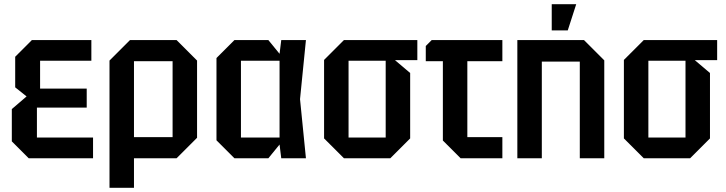

<svg xmlns="http://www.w3.org/2000/svg" viewBox="-20 -750 3439 910"><path d="M116 0 36 -80V-233L106 -293L52 -336V-481L131 -560H413V-462H170V-330H391V-240H155V-98H421V0Z M499 140V-463L596 -560H817L914 -463V-97L817 0H615V140ZM798 -460H615V-100H798Z M1091 0 1006 -85V-475L1091 -560H1252L1305 -495L1313 -560H1430L1402 -280L1430 0H1313L1305 -65L1252 0ZM1122 -98H1305V-462H1122Z M1516 -94V-466L1610 -560H1958V-465H1852L1924 -404V-94L1830 0H1610ZM1632 -98H1808V-462H1632Z M2079 -84V-460H1998V-532L2026 -560H2361V-460H2195V-100H2361V0H2163Z M2432 0V-560H2748L2844 -464V0H2728V-458H2548V0ZM2595 -606V-730H2711L2671 -606Z M2937 -94V-466L3031 -560H3379V-465H3273L3345 -404V-94L3251 0H3031ZM3053 -98H3229V-462H3053Z"/></svg>

Font: Tektur SemiCondensed Medium
Style: Regular
Weight: 500
Width: 4
Designer: Adam Jagosz
Foundry: Adam Jagosz
Version: Version 1.005;gftools[0.9.30]